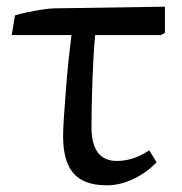

<svg xmlns="http://www.w3.org/2000/svg" viewBox="-20 -541 544 575"><path d="M300 14Q232 14 200.5 -21.5Q169 -57 169 -133Q169 -154 171.5 -191.5Q174 -229 177.5 -274Q181 -319 185.5 -362Q190 -405 194 -436H15L25 -495Q41 -500 63 -504.5Q85 -509 107.5 -512.5Q130 -516 144 -516L474 -521V-443L462 -436H265Q262 -407 259.5 -359Q257 -311 255.5 -257.5Q254 -204 254 -160Q254 -59 330 -59Q380 -59 427 -91L449 -55Q418 -23 378.5 -4.5Q339 14 300 14Z"/></svg>

Font: Literata 12pt
Style: Regular
Weight: 400
Designer: Latin by Veronika Burian and Jose Scaglione. Greek by Irene Vlachou. Cyrillic by Vera Evstafieva.
Foundry: TypeTogether
Version: Version 3.002